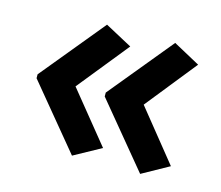

<svg xmlns="http://www.w3.org/2000/svg" viewBox="-72 -581 718 623"><g transform="rotate(15 287.5 -270.0)"><path d="M40 -276 216 -490 307 -441 169 -270 307 -100 216 -50 40 -263ZM269 -276 445 -490 535 -441 398 -270 535 -100 445 -50 269 -263Z"/></g></svg>

Font: Noto Sans Devanagari SemiBold
Style: Regular
Weight: 600
Version: Version 2.003